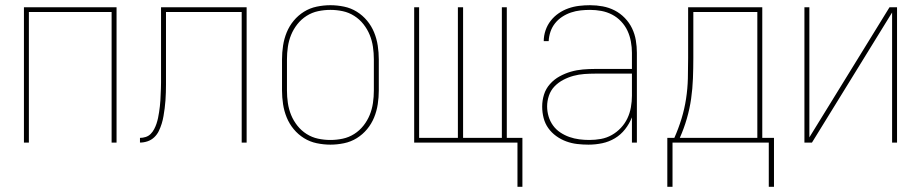

<svg xmlns="http://www.w3.org/2000/svg" viewBox="-20 -548 3540 738"><path d="M72 0V-520H428V0H409V-502H91V0Z M518 0V-18Q529 -18 540 -21.5Q551 -25 559 -33Q567 -41 572.5 -51.5Q578 -62 581.5 -72.5Q585 -83 587.5 -94.5Q590 -106 591.5 -117Q593 -128 594.5 -139.5Q596 -151 596.5 -162Q597 -173 597.5 -184.5Q598 -196 598.5 -207.5Q599 -219 599 -230.5Q599 -242 599 -253V-520H928V0H909V-502H618V-253Q618 -238 618 -223Q618 -208 617.5 -192.5Q617 -177 616 -162Q615 -147 613 -132Q611 -117 608.5 -102Q606 -87 601.5 -72.5Q597 -58 590.5 -44.5Q584 -31 573 -20.5Q562 -10 547.5 -5Q533 0 518 0Z M1250 8Q1224 8 1197.5 2.5Q1171 -3 1148.5 -17Q1126 -31 1109 -51.5Q1092 -72 1082 -96.5Q1072 -121 1068 -147.5Q1064 -174 1064 -200V-320Q1064 -346 1068 -372.5Q1072 -399 1082 -423.5Q1092 -448 1109 -468.5Q1126 -489 1148.5 -503Q1171 -517 1197.5 -522.5Q1224 -528 1250 -528Q1276 -528 1302.5 -522.5Q1329 -517 1351.5 -503Q1374 -489 1391 -468.5Q1408 -448 1418 -423.5Q1428 -399 1432 -372.5Q1436 -346 1436 -320V-200Q1436 -174 1432 -147.5Q1428 -121 1418 -96.5Q1408 -72 1391 -51.5Q1374 -31 1351.5 -17Q1329 -3 1302.5 2.5Q1276 8 1250 8ZM1250 -10Q1274 -10 1297.5 -15Q1321 -20 1341.5 -33Q1362 -46 1377 -65Q1392 -84 1401 -106Q1410 -128 1413.5 -152Q1417 -176 1417 -200V-320Q1417 -344 1413.5 -368Q1410 -392 1401 -414Q1392 -436 1377 -455Q1362 -474 1341.5 -487Q1321 -500 1297.5 -505Q1274 -510 1250 -510Q1226 -510 1202.5 -505Q1179 -500 1158.5 -487Q1138 -474 1123 -455Q1108 -436 1099 -414Q1090 -392 1086.5 -368Q1083 -344 1083 -320V-200Q1083 -176 1086.5 -152Q1090 -128 1099 -106Q1108 -84 1123 -65Q1138 -46 1158.5 -33Q1179 -20 1202.5 -15Q1226 -10 1250 -10Z M1969 170V0H1572V-520H1591V-18H1740V-520H1760V-18H1909V-520H1928V-18H1988V170Z M2242 8Q2220 8 2198.5 5.5Q2177 3 2156.5 -4.5Q2136 -12 2118 -25Q2100 -38 2087.5 -55.5Q2075 -73 2069.5 -94.5Q2064 -116 2064 -138Q2064 -162 2071 -184.5Q2078 -207 2094 -225Q2110 -243 2131 -254.5Q2152 -266 2174.5 -272.5Q2197 -279 2220.5 -281Q2244 -283 2268 -283H2409V-345Q2409 -366 2405 -388Q2401 -410 2392 -429.5Q2383 -449 2367.5 -465.5Q2352 -482 2332.5 -492Q2313 -502 2291.5 -506Q2270 -510 2248 -510Q2230 -510 2211.5 -508Q2193 -506 2175 -500Q2157 -494 2141 -483.5Q2125 -473 2113.5 -458.5Q2102 -444 2096 -426.5Q2090 -409 2089 -390H2070Q2070 -411 2077 -431.5Q2084 -452 2097 -468.5Q2110 -485 2127.5 -497Q2145 -509 2165 -516Q2185 -523 2206 -525.5Q2227 -528 2248 -528Q2273 -528 2297 -523.5Q2321 -519 2342.5 -508Q2364 -497 2381.5 -479Q2399 -461 2409.5 -439Q2420 -417 2424 -393Q2428 -369 2428 -345V0H2409V-97Q2399 -72 2382.5 -51Q2366 -30 2343.5 -16.5Q2321 -3 2295 2.5Q2269 8 2242 8ZM2245 -10Q2268 -10 2290 -14Q2312 -18 2331.5 -29Q2351 -40 2366.5 -56.5Q2382 -73 2391.5 -93Q2401 -113 2405 -135.5Q2409 -158 2409 -180V-265H2268Q2247 -265 2226 -263.5Q2205 -262 2184.5 -256.5Q2164 -251 2145 -241Q2126 -231 2111.5 -216Q2097 -201 2090 -180.5Q2083 -160 2083 -139Q2083 -120 2088.5 -101Q2094 -82 2105.5 -66Q2117 -50 2133.5 -39Q2150 -28 2168.5 -21.5Q2187 -15 2206.5 -12.5Q2226 -10 2245 -10Z M2545 170V-18H2572Q2588 -54 2599.5 -91.5Q2611 -129 2617 -168Q2623 -207 2624 -246.5Q2625 -286 2625 -325V-520H2910V-18H2955V170H2935V0H2565V170ZM2891 -18V-502H2645V-325Q2645 -286 2643.5 -246.5Q2642 -207 2636.5 -168.5Q2631 -130 2620 -92Q2609 -54 2593 -18Z M3072 0V-520H3091V-20L3399 -520H3428V0H3409V-500L3101 0Z"/></svg>

Font: Iosevka Thin
Style: Regular
Weight: 100
Monospace: yes
Designer: Belleve Invis
Foundry: Belleve Invis
Version: Version 32.5.0; ttfautohint (v1.8.4)